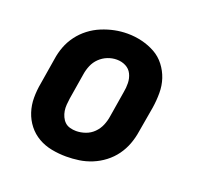

<svg xmlns="http://www.w3.org/2000/svg" viewBox="-101 -653 803 772"><g transform="rotate(20 300.0 -266.5)"><path d="M256 8Q224 8 193 2Q162 -4 136 -19Q110 -34 91.5 -57.5Q73 -81 63.5 -110Q54 -139 54 -170.5Q54 -202 60 -234L78 -344Q82 -372 92 -398.5Q102 -425 119.5 -448.5Q137 -472 160.5 -490Q184 -508 211 -519Q238 -530 265 -535.5Q292 -541 320 -541Q352 -541 382.5 -533.5Q413 -526 439 -511.5Q465 -497 483.5 -473Q502 -449 511.5 -420.5Q521 -392 521 -360Q521 -328 516 -296L497 -186Q493 -159 483 -132Q473 -105 456 -81.5Q439 -58 415.5 -40Q392 -22 365 -11Q338 0 310.5 4Q283 8 256 8ZM258 -102Q278 -102 298 -109Q318 -116 333 -131Q348 -146 356 -165Q364 -184 367 -204L385 -314Q389 -334 388.5 -354.5Q388 -375 379.5 -392.5Q371 -410 353.5 -419Q336 -428 315 -428Q295 -428 276 -420.5Q257 -413 242 -398.5Q227 -384 219 -365Q211 -346 208 -326L190 -216Q188 -203 187 -189Q186 -175 188 -162.5Q190 -150 195.5 -138Q201 -126 210 -117.5Q219 -109 232 -105.5Q245 -102 258 -102Z"/></g></svg>

Font: Iosevka Slab XBdEx
Style: Italic
Weight: 800
Width: 7
Italic angle: -9°
Monospace: yes
Designer: Belleve Invis
Foundry: Belleve Invis
Version: Version 11.1.1; ttfautohint (v1.8.3)